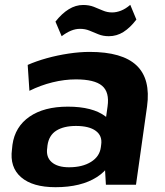

<svg xmlns="http://www.w3.org/2000/svg" viewBox="-20 -765 683 795"><path d="M407.2 -194.6 425.4 -324.2Q433.9 -383.5 402.6 -409.9Q371.3 -436.3 294.3 -436.3Q246.9 -436.3 197.4 -424.1Q147.9 -411.9 101.8 -389L94.7 -496.2Q129.4 -511.6 173.4 -523.9Q217.4 -536.1 263.8 -543.1Q310.3 -550.1 350.9 -550.1Q486.5 -550.1 545.5 -494Q604.5 -437.9 588.9 -324.2L543.1 0H418.5ZM209.8 10.1Q114.9 10.1 67.3 -31.2Q19.6 -72.5 29.6 -146.6L31.6 -165.7Q42.1 -240.3 102.2 -281.9Q162.4 -323.4 260.8 -323.4Q363.6 -323.4 416.7 -283.1Q469.8 -242.8 459.3 -169.2L456.4 -148.6Q446.4 -73.5 381 -31.7Q315.6 10.1 209.8 10.1ZM265.8 -72.4Q321.2 -72.4 356.9 -94.7Q392.5 -116.9 397.5 -155L398.9 -165.8Q404.4 -202.4 376.9 -222.9Q349.4 -243.5 294.5 -243.5Q244 -243.5 213.2 -224.1Q182.5 -204.8 176.6 -162.9L175.6 -153Q169.7 -115 193.9 -93.7Q218.2 -72.4 265.8 -72.4ZM209.6 -675.5Q236.2 -709.2 264.8 -726.8Q293.4 -744.4 324.2 -744.4Q348.7 -744.4 368.1 -736.9Q387.4 -729.4 405.7 -721.4Q424 -713.5 444.1 -713.5Q462.2 -713.5 481.3 -721Q500.4 -728.5 519.4 -745L544.7 -684Q519.1 -650.3 491.2 -632.7Q463.4 -615.1 430.6 -615.1Q406.5 -615.1 387.2 -623.1Q367.9 -631.1 350.3 -638.3Q332.7 -645.6 311.1 -645.6Q292.6 -645.6 273.7 -637.8Q254.9 -630 235.3 -615Z"/></svg>

Font: Pathway Extreme 8pt Thin 12pt
Style: Italic
Weight: 100
Italic angle: -8°
Version: Version 1.001;gftools[0.9.26]